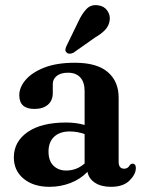

<svg xmlns="http://www.w3.org/2000/svg" viewBox="-20 -711 556 742"><path d="M33.5 -102.5Q33.5 -163.5 86.5 -200.5Q139.5 -237.5 235.5 -237.5Q275 -237.5 307 -228V-359.5Q307 -393.5 290.2 -411.8Q273.5 -430 243 -430Q214.5 -430 199.2 -417.5Q184 -405 184 -387V-351.5Q184 -322.5 165 -306.2Q146 -290 113 -290Q54.5 -290 54.5 -343Q54.5 -373.5 79 -402.2Q103.5 -431 151.2 -449.8Q199 -468.5 269.5 -468.5Q354.5 -468.5 396.5 -432.5Q438.5 -396.5 438.5 -333.5V-86Q438.5 -59 460 -59Q474 -59 481.5 -72.5Q486.5 -78.5 492 -78.5Q505 -78.5 505 -61.5Q505 -37.5 480.5 -13.2Q456 11 409 11Q371 11 347 -4.8Q323 -20.5 318 -47Q291.5 -19 252.8 -4Q214 11 171.5 11Q109.5 11 71.5 -20.2Q33.5 -51.5 33.5 -102.5ZM167.5 -125.5Q167.5 -89.5 186.5 -70.8Q205.5 -52 236 -52Q276 -52 307 -79V-193Q294 -197.5 279.8 -200.2Q265.5 -203 249.5 -203Q211 -203 189.2 -182.5Q167.5 -162 167.5 -125.5ZM282.5 -627Q297 -658.5 314.5 -676.5Q332 -694.5 359 -690.5Q382.5 -687.5 394.5 -670.2Q406.5 -653 404 -633.5Q401.5 -612 387.2 -596.5Q373 -581 348 -566.5L263.5 -507Q256.5 -503.5 249 -503.5Q241.5 -503.5 237 -508.5Q231.5 -514 232.8 -520.8Q234 -527.5 237.5 -534.5Z"/></svg>

Font: Fraunces 72pt Soft SemiBold
Style: Regular
Weight: 600
Version: Version 1.000;[b76b70a41]